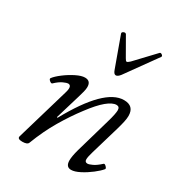

<svg xmlns="http://www.w3.org/2000/svg" viewBox="-171 -821 881 947"><g transform="rotate(30 269.0 -347.0)"><path d="M95 13Q66 13 71 -4L159 -304Q173 -349 148 -349Q141 -349 122 -340.5Q103 -332 80 -310Q75 -306 65 -314.5Q55 -323 60 -329Q72 -345 99 -365.5Q126 -386 156 -401Q186 -416 206 -416Q239 -416 239 -381Q239 -369 235 -353.5Q231 -338 225 -318L183 -178L187 -176Q319 -416 428 -416Q486 -416 486 -359Q486 -345 482 -326Q478 -307 470 -279L422 -116Q412 -83 412.5 -68.5Q413 -54 428 -54Q436 -54 454.5 -62.5Q473 -71 497 -93Q502 -98 511.5 -88.5Q521 -79 517 -74Q504 -58 477.5 -37.5Q451 -17 422 -2Q393 13 373 13Q343 13 343 -24Q343 -47 354 -87L411 -285Q419 -312 422.5 -330Q426 -348 426 -356Q426 -377 408 -377Q385 -377 353 -350.5Q321 -324 280 -269Q238 -214 199 -148Q160 -82 129 -1Q124 13 95 13ZM331 -501Q320 -501 313 -521L251 -692Q248 -700 258 -704.5Q268 -709 273 -702L332 -599Q339 -586 344 -586Q349 -586 361 -597L463 -705Q468 -710 476 -704Q484 -698 480 -692L355 -518Q342 -501 331 -501Z"/></g></svg>

Font: Junicode SmExp
Style: Italic
Weight: 400
Width: 6
Italic angle: -11°
Designer: Peter S. Baker
Version: Version 2.205; ttfautohint (v1.8.4)